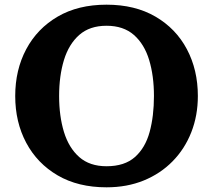

<svg xmlns="http://www.w3.org/2000/svg" viewBox="-20 -785 910 820"><path d="M45 -375Q45 -486.5 92 -574.8Q139 -663 226.2 -714Q313.5 -765 435 -765Q556.5 -765 644 -714Q731.5 -663 778.2 -574.8Q825 -486.5 825 -375Q825 -291.5 797 -220.2Q769 -149 717.2 -96.2Q665.5 -43.5 594 -14.2Q522.5 15 435 15Q313.5 15 226.2 -36Q139 -87 92 -175.2Q45 -263.5 45 -375ZM232.5 -375Q232.5 -289 253.2 -221.2Q274 -153.5 318.5 -114.2Q363 -75 435 -75Q512 -75 556.2 -114.2Q600.5 -153.5 619 -221.2Q637.5 -289 637.5 -375Q637.5 -461 617 -528.8Q596.5 -596.5 551.8 -635.8Q507 -675 435 -675Q363 -675 318.5 -635.8Q274 -596.5 253.2 -528.8Q232.5 -461 232.5 -375Z"/></svg>

Font: Besley*
Style: Bold
Weight: 700
Designer: Owen Earl
Foundry: indestructible type*
Version: Version 2.000; ttfautohint (v1.8.3)